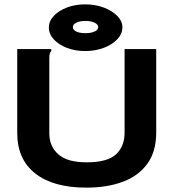

<svg xmlns="http://www.w3.org/2000/svg" viewBox="-20 -848 790 880"><path d="M376 12Q224 12 141.5 -53Q59 -118 59 -238V-623H215V-614Q209 -608 207.5 -601Q206 -594 206 -577V-237Q206 -177 247.5 -140.5Q289 -104 377 -104Q472 -104 511.5 -140.5Q551 -177 551 -240V-623H696V-241Q696 -153 655 -97Q614 -41 542 -14.5Q470 12 376 12ZM370 -614Q325 -614 287 -628.5Q249 -643 226.5 -667.5Q204 -692 204 -722Q204 -751 226.5 -775Q249 -799 286.5 -813.5Q324 -828 370 -828Q417 -828 455.5 -813.5Q494 -799 517.5 -775Q541 -751 541 -723Q541 -693 517.5 -668Q494 -643 455 -628.5Q416 -614 370 -614ZM372 -696Q397 -696 413.5 -703.5Q430 -711 430 -724Q430 -736 413.5 -744Q397 -752 372 -752Q345 -752 329.5 -744Q314 -736 314 -724Q314 -711 329.5 -703.5Q345 -696 372 -696Z"/></svg>

Font: Inconsolata ExtraExpanded Black
Style: Regular
Weight: 900
Width: 8
Monospace: yes
Designer: Raph Levien, Cyreal, Brenton Simpson
Foundry: Raph Levien, Cyreal, Google
Version: Version 3.001; ttfautohint (v1.8.2.53-6de2)